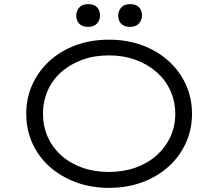

<svg xmlns="http://www.w3.org/2000/svg" viewBox="-20 -899 1055 929"><path d="M507 10Q420 10 346.5 -17.5Q273 -45 219.5 -93Q166 -141 136.5 -206.5Q107 -272 107 -348Q107 -425 136.5 -490Q166 -555 219.5 -604Q273 -653 346.5 -680Q420 -707 507 -707Q595 -707 668 -680Q741 -653 795 -604.5Q849 -556 879 -490.5Q909 -425 909 -348Q909 -272 879 -206.5Q849 -141 795 -92.5Q741 -44 668 -17Q595 10 507 10ZM507 -67Q577 -67 636 -88Q695 -109 738 -147.5Q781 -186 804.5 -237Q828 -288 828 -348Q828 -408 804.5 -460Q781 -512 738 -550Q695 -588 636 -609.5Q577 -631 507 -631Q436 -631 377.5 -609.5Q319 -588 276.5 -550.5Q234 -513 211 -461Q188 -409 188 -348Q188 -288 211 -236.5Q234 -185 276.5 -147Q319 -109 377.5 -88Q436 -67 507 -67ZM609 -769Q581 -769 566.5 -784Q552 -799 552 -824Q552 -846 566.5 -862.5Q581 -879 609 -879Q638 -879 652.5 -864Q667 -849 667 -824Q667 -802 652.5 -785.5Q638 -769 609 -769ZM407 -769Q378 -769 363.5 -784Q349 -799 349 -824Q349 -846 363.5 -862.5Q378 -879 407 -879Q435 -879 449.5 -864Q464 -849 464 -824Q464 -802 449.5 -785.5Q435 -769 407 -769Z"/></svg>

Font: Lexend Peta Light
Style: Regular
Weight: 300
Version: Version 1.007